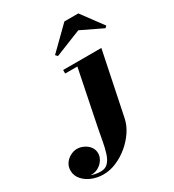

<svg xmlns="http://www.w3.org/2000/svg" viewBox="-462 -860 1133 1249"><g transform="rotate(-30 105.0 -235.0)"><path d="M-56 260Q-101.5 260 -141.5 243.8Q-181.5 227.5 -206.5 198.2Q-231.5 169 -231.5 131Q-231.5 100.5 -215.2 77.5Q-199 54.5 -174.2 41.8Q-149.5 29 -124.5 29Q-102 29 -77.5 40Q-53 51 -36 72Q-19 93 -19 123Q-19 148 -33.8 170.8Q-48.5 193.5 -72.5 207.8Q-96.5 222 -124 222Q-148.5 222 -173 207Q-197.5 192 -214 171Q-230.5 150 -230.5 131H-204.5Q-204.5 164.5 -183.8 187.8Q-163 211 -130.5 222.8Q-98 234.5 -61.5 234.5Q-27.5 234.5 -7 212.5Q13.5 190.5 25.2 153.2Q37 116 45 71Q53 26 62 -20L146 -433.5H54.5V-460H341.5L244 11.5Q234.5 58.5 205 103Q175.5 147.5 133 183Q90.5 218.5 41.8 239.2Q-7 260 -56 260ZM71 -555.5 57 -570 219.5 -729.5H324L442 -570L429.5 -557.5L269 -634.5Z"/></g></svg>

Font: Bodoni Moda 9pt Black
Style: Italic
Weight: 900
Italic angle: -13°
Designer: Owen Earl
Foundry: indestructible type
Version: Version 2.004